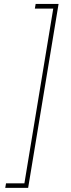

<svg xmlns="http://www.w3.org/2000/svg" viewBox="-20 -791 349 949"><path d="M5.9 137.7 9.8 115.2H100.6L243.2 -748.5H152.3L156.2 -771.5H269.5L119.1 137.7Z"/></svg>

Font: Inter 16pt Thin
Style: Italic
Weight: 250
Italic angle: -9.3988°
Version: Version 4.001;git-66647c0bb